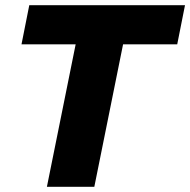

<svg xmlns="http://www.w3.org/2000/svg" viewBox="-20 -721 734 741"><path d="M344 0H161L272 -550H63L93 -701H694L664 -550H455Z"/></svg>

Font: Argentum Novus
Style: Bold Italic
Weight: 700
Designer: Julieta Ulanovsky (font) & Cristiano Sobral (main changes)
Foundry: Julieta Ulanovsky (font) & Cristiano Sobral (main changes)
Version: Version 3.00;November 27, 2020;FontCreator 13.0.0.2655 64-bi